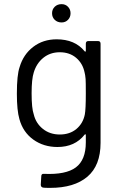

<svg xmlns="http://www.w3.org/2000/svg" viewBox="-20 -703 575 922"><path d="M392.1 -459V-493.2Q392.1 -505.9 404.8 -505.9H450.2Q462.9 -505.9 462.9 -493.2V-17.1Q462.9 91.8 399.7 145.5Q336.4 199.2 221.2 199.2Q195.8 199.2 189 198.2Q175.8 196.8 175.8 184.1L178.2 144Q178.2 130.4 190.9 131.8Q296.4 136.7 344.2 100.8Q392.1 64.9 392.1 -19V-54.2Q392.1 -57.1 390.4 -58.1Q388.7 -59.1 386.2 -56.2Q339.8 2.9 255.9 2.9Q189.5 2.9 139.9 -32.7Q90.3 -68.4 73.2 -130.9Q61 -172.9 61 -252.9Q61 -343.3 74.2 -380.9Q92.3 -441.9 139.6 -478Q187 -514.2 252 -514.2Q339.8 -514.2 386.2 -457Q388.7 -454.1 390.4 -455.1Q392.1 -456.1 392.1 -459ZM387.2 -152.8Q392.1 -177.7 392.1 -253.9Q392.1 -311 391.1 -323.2Q389.2 -345.2 386.2 -355Q377.4 -398.4 345.7 -425.3Q314 -452.1 267.1 -452.1Q221.2 -452.1 188.2 -425.5Q155.3 -398.9 142.1 -355Q131.8 -323.2 131.8 -254.9Q131.8 -182.6 142.1 -153.8Q152.3 -110.8 186 -84Q219.7 -57.1 267.1 -57.1Q314.9 -57.1 346.7 -83.5Q378.4 -109.9 387.2 -152.8ZM275.9 -595.2Q255.9 -595.2 242.9 -607.7Q230 -620.1 230 -639.2Q230 -658.2 242.9 -670.7Q255.9 -683.1 275.9 -683.1Q294.4 -683.1 306.6 -670.4Q318.8 -657.7 318.8 -639.2Q318.8 -620.6 306.6 -607.9Q294.4 -595.2 275.9 -595.2Z"/></svg>

Font: Barlow
Style: Regular
Weight: 400
Designer: Jeremy Tribby
Foundry: Jeremy Tribby
Version: Version 1.101